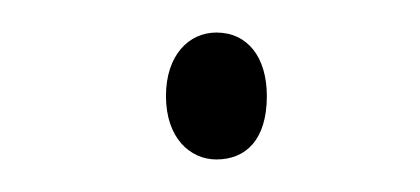

<svg xmlns="http://www.w3.org/2000/svg" viewBox="-20 -671 258 118"><path d="M82 -612C82 -586 97 -573 113 -573C131 -573 144 -585 144 -612C144 -636 132 -651 113 -651C96 -651 82 -637 82 -612Z"/></svg>

Font: Noto Sans Devanagari Condensed Thin
Style: Regular
Weight: 100
Width: 3
Designer: Jelle Bosma - Monotype Design Team
Foundry: Monotype Imaging Inc.
Version: Version 2.004